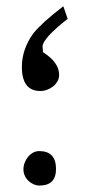

<svg xmlns="http://www.w3.org/2000/svg" viewBox="-20 -653 331 604"><path d="M156.2 -121.6Q156.2 -69.3 104.5 -69.3Q94.7 -69.3 85.4 -73.5Q76.2 -77.6 69.1 -84.5Q62 -91.3 57.9 -100.6Q53.7 -109.9 53.7 -120.1Q53.7 -130.9 57.6 -141.1Q61.5 -151.4 68.1 -159.4Q74.7 -167.5 83.7 -172.6Q92.8 -177.7 103.5 -177.7Q156.2 -177.7 156.2 -121.6ZM192.9 -593.8Q113.8 -531.7 113.8 -506.3Q113.8 -505.4 114.5 -501Q115.2 -496.6 115.2 -488.8Q166 -457 166 -417.5Q166 -406.7 160.9 -397.5Q155.8 -388.2 147.2 -381.3Q138.7 -374.5 128.2 -370.6Q117.7 -366.7 106.9 -366.7Q48.8 -366.7 48.8 -442.4Q48.8 -498.5 85.4 -548.8Q98.6 -564.9 121.3 -585.7Q144 -606.4 179.2 -633.3Z"/></svg>

Font: XB Khoramshahr
Style: Regular
Weight: 400
Designer: Behnam
Foundry: Irmug
Version: Version 8.005 2009